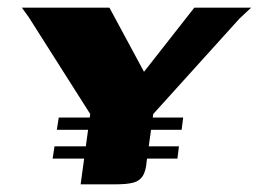

<svg xmlns="http://www.w3.org/2000/svg" viewBox="-20 -480 674 500"><path d="M190 0 215 -183 55 -435 37 -460H265L355 -293L486 -460H634L604 -432L379 -183L362 -60Q360 -35 352 -22Q344 -9 327.5 -4.5Q311 0 282 0ZM133 -174H457L453 -142H128ZM122 -99H446L442 -67H117Z"/></svg>

Font: Genos
Style: Bold Italic
Weight: 700
Italic angle: -8°
Version: Version 1.010